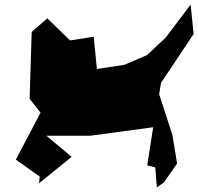

<svg xmlns="http://www.w3.org/2000/svg" viewBox="-20 -794 863 836"><path d="M694 0 751 -82 731 -205 673 -384 681 -433 823 -646 810 -774 702 -631 620 -554 522 -512 347 -485 407 -442 388 -634 285 -618 186 -714 118 -655 109 -364 197 -252 160 -310 49 -99 153 -25 150 4 292 -111 182 -203H373L647 -240L621 -74L656 -65L663 22Z"/></svg>

Font: Asimov Silicon
Style: Regular
Weight: 400
Designer: Google
Version: Version 2.000980; 2014